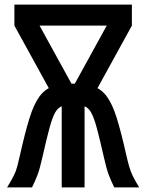

<svg xmlns="http://www.w3.org/2000/svg" viewBox="-20 -820 640 840"><path d="M265 -377 447 -708H557L375 -377ZM250 0V-423H350V0ZM225 -377 43 -708H153L335 -377ZM300 -362V-454Q354 -454 389 -442Q424 -430 448 -397Q472 -364 491 -303Q510 -242 532 -144Q539 -113 545 -92Q551 -71 560.5 -51Q570 -31 589 0H480Q467 -26 456.5 -53Q446 -80 434 -134Q416 -214 403.5 -260Q391 -306 378.5 -328Q366 -350 347.5 -356Q329 -362 300 -362ZM557 -800V-708H43V-800ZM300 -362Q271 -362 252.5 -356Q234 -350 221.5 -328Q209 -306 196.5 -260Q184 -214 166 -134Q154 -80 143.5 -53Q133 -26 120 0H11Q30 -31 40 -51Q50 -71 55.5 -92Q61 -113 68 -144Q90 -242 109 -303Q128 -364 152 -397Q176 -430 211 -442Q246 -454 300 -454Z"/></svg>

Font: Victor Mono Thin
Style: Regular
Weight: 100
Monospace: yes
Designer: Rune Bjørnerås
Version: Version 1.561;gftools[0.9.30]